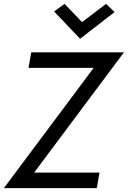

<svg xmlns="http://www.w3.org/2000/svg" viewBox="-35 -970 659 990"><path d="M388 -856 298 -950 244 -911 378 -770 556 -908 512 -950ZM112 -620H448L-15 0H464L478 -80H141L604 -700H126Z"/></svg>

Font: Jost* 400 Book Italic
Style: Italic
Weight: 400
Italic angle: -10°
Version: Version 3.200; ttfautohint (v0.97) -l 8 -r 50 -G 200 -x 14 -